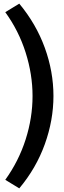

<svg xmlns="http://www.w3.org/2000/svg" viewBox="-20 -902 353 1056"><path d="M9 87Q83 -16 121 -135Q159 -254 159 -374Q159 -493 121 -613Q83 -733 9 -835L86 -882Q179 -770 226.5 -639Q274 -508 274 -374Q274 -241 226.5 -109Q179 23 86 134Z"/></svg>

Font: Bitter Pro SemiBold
Style: Regular
Weight: 600
Designer: Sol Matas, and Bitter project Authors
Foundry: Sol Matas
Version: Version 1.010